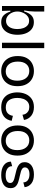

<svg xmlns="http://www.w3.org/2000/svg" viewBox="1196 -1937 754 3186"><g transform="rotate(90 1573.0 -344.0)"><path d="M348 13Q272 13 231 -31Q190 -75 173 -139H157L161 0H80V-701H171V-538Q171 -500 166 -454.5Q161 -409 153 -368H171Q182 -409 203 -446Q224 -483 259 -506Q294 -529 348 -529Q414 -529 460.5 -494.5Q507 -460 532 -398.5Q557 -337 557 -257Q557 -179 532.5 -118Q508 -57 461.5 -22Q415 13 348 13ZM326 -67Q389 -67 425.5 -118Q462 -169 462 -256Q462 -312 446 -355.5Q430 -399 400 -424.5Q370 -450 326 -450Q286 -450 257 -430.5Q228 -411 209 -381.5Q190 -352 180.5 -320Q171 -288 171 -262V-250Q171 -220 181.5 -188Q192 -156 212 -128.5Q232 -101 261 -84Q290 -67 326 -67Z M689 0V-701H779V0Z M1161 13Q1087 13 1030.5 -19.5Q974 -52 942 -113Q910 -174 910 -261Q910 -351 943.5 -411Q977 -471 1033.5 -500.5Q1090 -530 1159 -530Q1231 -530 1287.5 -498.5Q1344 -467 1377 -406.5Q1410 -346 1410 -257Q1410 -168 1377 -108Q1344 -48 1288 -17.5Q1232 13 1161 13ZM1165 -62Q1236 -62 1277.5 -113.5Q1319 -165 1319 -254Q1319 -345 1276 -399Q1233 -453 1157 -453Q1086 -453 1044 -403.5Q1002 -354 1002 -263Q1002 -169 1046 -115.5Q1090 -62 1165 -62Z M1762 13Q1672 13 1617 -24.5Q1562 -62 1537.5 -123Q1513 -184 1513 -253Q1513 -329 1540 -392Q1567 -455 1621 -492.5Q1675 -530 1757 -530Q1844 -530 1901 -485.5Q1958 -441 1971 -365L1884 -340Q1882 -368 1867.5 -393.5Q1853 -419 1825 -436Q1797 -453 1755 -453Q1704 -453 1671 -426.5Q1638 -400 1621.5 -355.5Q1605 -311 1605 -255Q1605 -169 1643 -116Q1681 -63 1763 -63Q1825 -63 1859.5 -95Q1894 -127 1902 -181L1985 -161Q1970 -75 1911.5 -31Q1853 13 1762 13Z M2313 13Q2239 13 2182.5 -19.5Q2126 -52 2094 -113Q2062 -174 2062 -261Q2062 -351 2095.5 -411Q2129 -471 2185.5 -500.5Q2242 -530 2311 -530Q2383 -530 2439.5 -498.5Q2496 -467 2529 -406.5Q2562 -346 2562 -257Q2562 -168 2529 -108Q2496 -48 2440 -17.5Q2384 13 2313 13ZM2317 -62Q2388 -62 2429.5 -113.5Q2471 -165 2471 -254Q2471 -345 2428 -399Q2385 -453 2309 -453Q2238 -453 2196 -403.5Q2154 -354 2154 -263Q2154 -169 2198 -115.5Q2242 -62 2317 -62Z M2886 13Q2778 13 2720 -31.5Q2662 -76 2662 -148L2738 -169Q2736 -119 2777 -90Q2818 -61 2891 -61Q2951 -61 2983.5 -81Q3016 -101 3016 -136Q3016 -164 2998 -179Q2980 -194 2948 -203.5Q2916 -213 2874 -222Q2837 -230 2801.5 -240Q2766 -250 2736 -266.5Q2706 -283 2688.5 -310Q2671 -337 2671 -377Q2671 -447 2725.5 -488.5Q2780 -530 2876 -530Q2972 -530 3025.5 -487Q3079 -444 3086 -375L3007 -354Q3005 -404 2968.5 -430Q2932 -456 2873 -456Q2819 -456 2788.5 -436Q2758 -416 2758 -381Q2758 -355 2776.5 -339Q2795 -323 2826.5 -314Q2858 -305 2898 -296Q2951 -285 2997.5 -270.5Q3044 -256 3073 -226.5Q3102 -197 3102 -142Q3102 -65 3043 -26Q2984 13 2886 13Z"/></g></svg>

Font: Bricolage Grotesque 12pt
Style: Regular
Weight: 400
Designer: Mathieu Triay
Foundry: Atelier Triay
Version: Version 1.001; ttfautohint (v1.8.4.7-5d5b);gftools[0.9.33.de